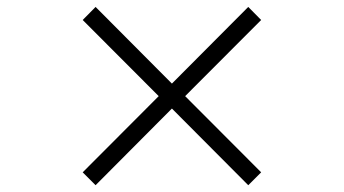

<svg xmlns="http://www.w3.org/2000/svg" viewBox="-20 -569 1003 560"><path d="M704.1 -28.8 481.4 -252.4 258.8 -28.8 221.2 -66.4 442.9 -288.6 221.2 -510.7 258.8 -548.8 481.4 -325.2 704.1 -548.8 741.7 -510.7 520 -288.6 741.7 -66.4Z"/></svg>

Font: Awami Nastaliq
Style: Regular
Weight: 400
Designer: Peter Martin, SIL International
Foundry: SIL International
Version: Version 3.100